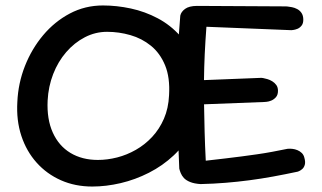

<svg xmlns="http://www.w3.org/2000/svg" viewBox="-20 -676 1180 703"><path d="M318 7Q255 7 203.1 -16Q151.2 -39 114.1 -80.5Q76.9 -122 58.2 -178.5Q39.5 -235 43.5 -303Q46.5 -371 71.2 -434Q96 -497 137.9 -547Q179.9 -597 235.6 -626.5Q291.4 -656 357 -656Q407.4 -656 459.1 -644.9Q510.8 -633.8 557.4 -609.1Q604.1 -584.5 640 -544.2Q675.9 -503.9 694.9 -446Q713.9 -388.1 709.9 -310Q706.9 -246 681.7 -195.5Q656.5 -145 616 -107Q575.5 -69 525.3 -43.5Q475.1 -18 421.8 -5.5Q368.4 7 318 7ZM338.4 -90.4Q373.1 -90.4 408.8 -99.5Q444.5 -108.6 477.4 -127.4Q510.4 -146.1 537 -174.6Q563.6 -203.1 580.2 -241.2Q596.8 -279.4 599 -327.2Q602.9 -392.4 584.4 -437Q565.9 -481.6 532.6 -508.5Q499.4 -535.4 457.5 -547.4Q415.6 -559.5 372.1 -559.5Q329 -559.5 290.7 -539.6Q252.4 -519.8 222.4 -485.1Q192.4 -450.4 174.7 -404.8Q157 -359.1 154.4 -308Q151.1 -239.6 173.2 -190.8Q195.2 -141.9 237.9 -116.1Q280.6 -90.4 338.4 -90.4ZM714.4 -2Q691.1 -3.5 676.2 -9.6Q661.4 -15.6 653.4 -24.2Q645.5 -32.9 641.8 -42.2Q638 -51.5 636.4 -58.6Q633.4 -130.9 630.9 -197.9Q628.4 -265 628.1 -331.2Q627.8 -397.4 630.4 -467.9Q633.1 -538.5 640.1 -618.8Q643.1 -632.8 657.6 -643.4Q672.1 -654.1 700.9 -654.4L1027.1 -652.6Q1027.1 -652.6 1033.2 -652.1Q1039.2 -651.6 1049 -649.7Q1058.8 -647.8 1068.2 -642.8Q1077.6 -637.9 1083.9 -628.7Q1090.1 -619.5 1090.5 -605.6Q1090.9 -590.5 1084.2 -582.2Q1077.6 -573.9 1068.9 -570.4Q1060.1 -567 1053.3 -566.2Q1046.5 -565.5 1046.5 -565.5L735.8 -578Q731.9 -525.8 729.6 -477.6Q727.4 -429.5 726.9 -383.4Q726.4 -337.4 727.2 -290.6Q728 -243.9 729.2 -193.8Q730.5 -143.6 733.4 -87.6Q771.5 -92 804.3 -95.8Q837.1 -99.5 865.6 -103.4Q894.1 -107.2 921.6 -111.1Q949 -115 976.3 -120.1Q1003.6 -125.1 1032.6 -131.1Q1032.6 -131.1 1037.9 -131.4Q1043.2 -131.8 1051.6 -130.8Q1059.9 -129.9 1068.8 -126.3Q1077.6 -122.8 1084.9 -115.9Q1092.1 -109 1094.6 -97.8Q1098.9 -82.5 1095.9 -72.4Q1092.9 -62.4 1086.7 -57.1Q1080.5 -51.8 1075.4 -49.6Q1070.2 -47.5 1070.2 -47.5Q1023 -37.5 979.3 -29.5Q935.6 -21.5 892.5 -15.9Q849.4 -10.2 805.8 -6.7Q762.1 -3.1 714.4 -2ZM662.8 -291.6 658.6 -380 937.6 -391Q937.6 -391 943.7 -390.1Q949.8 -389.1 958.9 -386.4Q968 -383.8 976.8 -378.4Q985.6 -373.1 991.7 -364.7Q997.8 -356.2 997.8 -343.4Q997.8 -328.5 990.2 -320Q982.6 -311.5 972.9 -307.6Q963.2 -303.8 955.7 -303.2Q948.1 -302.6 948.1 -302.6Z"/></svg>

Font: Sour Gummy Black
Style: Regular
Weight: 900
Version: Version 1.000